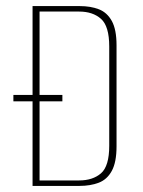

<svg xmlns="http://www.w3.org/2000/svg" viewBox="-20 -611 470 631"><path d="M87 0V-591H242Q278 -591 305 -580.5Q332 -570 347.5 -542Q363 -514 363 -462V-130Q363 -78 347.5 -49.5Q332 -21 304.5 -10.5Q277 0 241 0ZM24 -278V-299H185V-278ZM110 -18H240Q285 -18 312 -41.5Q339 -65 339 -132V-458Q339 -525 312 -549Q285 -573 240 -573H110Z"/></svg>

Font: Alumni Sans Thin
Style: Regular
Weight: 100
Designer: Robert E. Leuschke
Foundry: Robert E. Leuschke
Version: Version 1.018